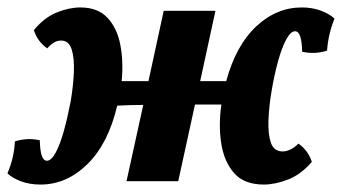

<svg xmlns="http://www.w3.org/2000/svg" viewBox="-45 -487 919 516"><path d="M64 9Q35 9 12 0.5Q-11 -8 -25 -21Q-7 -63 -5 -107Q11 -112 27.5 -113Q44 -114 62 -110Q63 -55 81 -55Q93 -55 105 -77.5Q117 -100 127 -136.5Q137 -173 145 -215Q152 -256 153.5 -293.5Q155 -331 147.5 -354.5Q140 -378 119 -378Q100 -378 82 -357Q56 -375 46 -406Q74 -440 107.5 -453.5Q141 -467 171 -467Q218 -467 244 -439Q270 -411 278.5 -366Q287 -321 282 -269H354L395 -458H534L493 -269H563Q589 -365 643.5 -416Q698 -467 766 -467Q794 -467 817 -458.5Q840 -450 854 -437Q837 -395 834 -351Q819 -346 802 -345Q785 -344 767 -348Q766 -403 748 -403Q736 -403 724 -380.5Q712 -358 702 -321.5Q692 -285 685 -243Q678 -202 676.5 -164.5Q675 -127 683 -103.5Q691 -80 715 -80Q724 -80 735 -85Q746 -90 757 -101Q783 -83 793 -52Q764 -18 729 -4.5Q694 9 664 9Q611 9 584 -22Q557 -53 549.5 -102Q542 -151 550 -206Q531 -206 513.5 -206Q496 -206 479 -206L434 0H295L340 -205Q301 -205 270 -203Q246 -101 190 -46Q134 9 64 9Z"/></svg>

Font: Vollkorn
Style: Bold Italic
Weight: 700
Italic angle: -11°
Designer: Friedrich Althausen
Foundry: Friedrich Althausen
Version: Version 5.000; ttfautohint (v1.8.3)